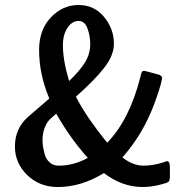

<svg xmlns="http://www.w3.org/2000/svg" viewBox="-20 -733 756 772"><path d="M40 -144Q40 -215.8 91.8 -262.2L178.2 -336.9Q137.2 -434.1 137.2 -532.2Q137.2 -613.3 184.6 -663.1Q231.9 -712.9 295.9 -712.9Q358.9 -712.9 398.4 -665Q438 -617.2 438 -557.1Q438 -511.2 400.4 -462.2Q362.8 -413.1 285.2 -344.2Q325.2 -265.1 411.1 -159.2Q501 -252 543.9 -421.9Q547.9 -439 550.5 -443.6Q553.2 -448.2 560.1 -448.2Q562 -448.2 575 -444.6Q587.9 -440.9 603 -437Q618.2 -433.1 621.1 -432.1Q632.3 -426.3 631.8 -418.9Q631.8 -415 626 -392.6Q620.1 -370.1 604.5 -326.7Q588.9 -283.2 568.8 -243.2Q531.7 -168 472.2 -100.1Q514.2 -66.9 557.1 -66.9Q596.2 -66.9 640.1 -81.1Q647.9 -85 651.9 -85Q663.1 -85 663.1 -59.1V-24.9Q663.1 -6.8 657.5 -2Q651.9 2.9 623 9.8Q589.8 18.6 554.2 19Q471.2 19 397.9 -37.1Q306.2 19 212.9 19Q138.7 19 89.4 -29.1Q40 -77.1 40 -144ZM150.9 -168Q150.9 -159.2 152.3 -147.7Q153.8 -136.2 158.9 -115.2Q164.1 -94.2 179 -80.6Q193.8 -66.9 215.8 -66.9Q275.9 -66.9 333 -98.1Q262.2 -177.2 206.1 -275.9Q188 -260.7 178 -250.5Q168 -240.2 159.4 -218.5Q150.9 -196.8 150.9 -168ZM232.9 -550.8Q232.9 -490.7 257.8 -407.2Q300.8 -448.2 321.8 -482.2Q342.8 -516.1 342.8 -557.1Q342.8 -587.9 331.8 -618.4Q320.8 -648.9 295.9 -648.9Q270 -648.9 251.5 -621.3Q232.9 -593.8 232.9 -550.8Z"/></svg>

Font: CMU Sans Serif Demi Condensed
Style: DemiCondensed
Weight: 600
Width: 3
Version: Version 0.7.0